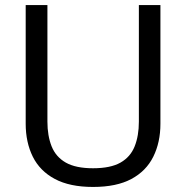

<svg xmlns="http://www.w3.org/2000/svg" viewBox="-20 -727 737 760"><path d="M615 -707V-237.3Q615 -163.7 586.8 -106.8Q558.7 -50 500 -18.5Q441.3 13 348.3 13Q256.3 13 197.2 -18.5Q138 -50 109.8 -106.8Q81.7 -163.7 81.7 -237.3V-707H167.7V-245.7Q167.7 -189.6 184.3 -147.8Q201 -106 240.3 -83.5Q279.7 -61 348.2 -61Q417.6 -61 457 -83.4Q496.3 -105.7 513 -147.6Q529.7 -189.5 529.7 -245.7V-707Z"/></svg>

Font: 42dot Sans Light
Style: Regular
Weight: 300
Designer: 42dot
Version: Version 1.000